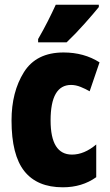

<svg xmlns="http://www.w3.org/2000/svg" viewBox="-20 -786 466 816"><path d="M217 -766Q202 -733 183.5 -696.5Q165 -660 142 -620V-606H263Q300 -641 340 -686Q380 -731 400 -756V-766ZM389 -33V-172Q338 -129 286 -129Q195 -129 195 -274Q195 -425 282 -425Q302 -425 323 -416.5Q344 -408 361 -398L403 -521Q337 -563 250 -563Q134 -563 81.5 -479Q29 -395 29 -274Q29 -127 83.5 -58.5Q138 10 247 10Q329 10 389 -33Z"/></svg>

Font: Noto Sans Display Condensed Black
Style: Regular
Weight: 900
Width: 3
Designer: Monotype Design team
Foundry: Monotype Imaging Inc.
Version: 1.000